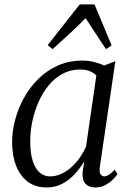

<svg xmlns="http://www.w3.org/2000/svg" viewBox="-20 -818 578 848"><path d="M421 -81Q417.5 -57 424.5 -48Q431.5 -39 440.5 -39Q450 -39 461.5 -46.5Q473 -54 486.5 -68.5L499 -49Q494.5 -42 481.2 -27.8Q468 -13.5 447.2 -1.8Q426.5 10 401 10Q373 10 357.5 -6.5Q342 -23 345 -59L352 -106Q335 -76.5 311 -50Q287 -23.5 255.8 -6.8Q224.5 10 186.5 10Q137 10 103 -15.2Q69 -40.5 51.2 -85.5Q33.5 -130.5 33.5 -190.5Q33.5 -238 46.8 -288.5Q60 -339 85.8 -385.5Q111.5 -432 149.2 -469.5Q187 -507 236.2 -528.8Q285.5 -550.5 345.5 -550.5Q369 -550.5 394.2 -544.5Q419.5 -538.5 440 -528.5L489.5 -548ZM405.5 -484.5Q393 -497.5 375 -504.2Q357 -511 334.5 -511Q292 -511 257.2 -492.5Q222.5 -474 195.8 -442Q169 -410 150.8 -369Q132.5 -328 123 -283Q113.5 -238 113.5 -193.5Q113.5 -141.5 124.5 -107.2Q135.5 -73 155.2 -56Q175 -39 200.5 -39Q227.5 -39 251.8 -50.5Q276 -62 296.8 -81Q317.5 -100 333.5 -123.2Q349.5 -146.5 360 -170.5ZM212.5 -601 190.5 -618.5 332 -798.5H397.5L473 -617.5L448.5 -601Q425.5 -634 404.5 -667Q383.5 -700 358 -738Q325 -704 289.2 -671Q253.5 -638 212.5 -601Z"/></svg>

Font: Merriweather 60pt Light
Style: Italic
Weight: 300
Italic angle: -7.8°
Version: Version 2.101